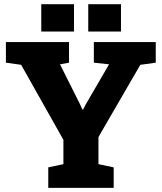

<svg xmlns="http://www.w3.org/2000/svg" viewBox="-20 -916 790 936"><path d="M215.3 0V-100.1L289.1 -115.7V-234.4L83 -600.1L8.8 -610.4V-710.9H316.4V-610.4L272.5 -602.5L370.1 -407.7L381.3 -382.8H385.7L397.5 -406.2L511.7 -602.5L437.5 -610.4V-710.9H739.3V-610.4L664.1 -600.1L460 -248V-115.7L534.2 -100.1V0ZM410.2 -762.2V-895.5H569.8V-762.2ZM181.2 -762.2V-895.5H340.8V-762.2Z"/></svg>

Font: Roboto Slab LO Black
Style: Regular
Weight: 900
Designer: Google
Version: Version 2.000